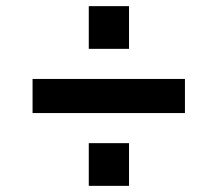

<svg xmlns="http://www.w3.org/2000/svg" viewBox="-20 -673 708 625"><path d="M269 -514V-653H400V-514ZM86 -305V-416H582V-305ZM269 -68V-207H400V-68Z"/></svg>

Font: Plus Jakarta Text
Style: Bold
Weight: 700
Designer: Gumpita Rahayu
Foundry: Tokotype Studio
Version: Version 1.000